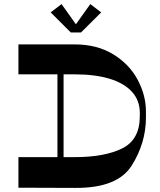

<svg xmlns="http://www.w3.org/2000/svg" viewBox="-20 -920 783 938"><path d="M260.6 -574.2H290.6V-123.5H260.6ZM345.6 -703Q454 -703 532.8 -654.9Q611.6 -606.8 652.3 -530.8Q693 -454.8 693 -375V-346Q693 -221.8 623.6 -111.4Q554.2 -1 349.6 -2L70 -3V-152.4H345.6Q491.3 -152.4 577.2 -195.1Q663 -237.8 663 -352V-369Q663 -429.4 624.6 -471.7Q586.1 -513.9 515 -535.4Q443.8 -556.8 345.6 -556.8H70V-703ZM372.2 -771.3H329.4L421.1 -900L474.3 -859.5L375.9 -761.5H325.8L227.5 -859.5L280.7 -900Z"/></svg>

Font: Space Cowgirl
Style: Regular
Weight: 400
Designer: Valery Marier
Foundry: Valery Marier
Version: Version 1.000